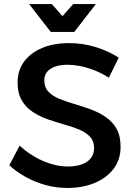

<svg xmlns="http://www.w3.org/2000/svg" viewBox="-20 -922 662 949"><path d="M518 -538Q480 -562 443 -576Q406 -590 373 -596Q340 -602 313 -602Q261 -602 230 -582Q199 -562 199 -524Q199 -490 219.5 -468.5Q240 -447 273.5 -433.5Q307 -420 347.5 -408Q388 -396 428 -381.5Q468 -367 502 -344Q536 -321 556 -285.5Q576 -250 576 -196Q576 -134 542 -88.5Q508 -43 448.5 -18Q389 7 312 7Q257 7 205 -7.5Q153 -22 107.5 -47Q62 -72 26 -105L77 -202Q113 -169 153.5 -146Q194 -123 235.5 -111Q277 -99 314 -99Q376 -99 410.5 -123Q445 -147 445 -190Q445 -225 424.5 -246.5Q404 -268 370.5 -282Q337 -296 296.5 -307Q256 -318 215.5 -332.5Q175 -347 141.5 -369Q108 -391 87.5 -426Q67 -461 67 -515Q67 -574 99 -617.5Q131 -661 188.5 -685Q246 -709 322 -709Q390 -709 454 -689Q518 -669 567 -637ZM347 -764H231L124 -902H236L323 -804H255L342 -902H454Z"/></svg>

Font: Alexandria
Style: Regular
Weight: 400
Designer: Mohamed Gaber
Foundry: Kief Type Foundry
Version: Version 5.100